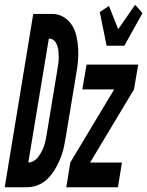

<svg xmlns="http://www.w3.org/2000/svg" viewBox="-66 -794 624 814"><path d="M-46 0 75 -735H158Q185 -734 206.5 -720Q228 -706 240.5 -685Q253 -664 258.5 -638.5Q264 -613 265.5 -587Q267 -561 264.5 -534Q262 -507 257 -480L212 -208Q209 -191 205.5 -173.5Q202 -156 196 -139Q190 -122 182.5 -105.5Q175 -89 165 -73Q155 -57 142.5 -43Q130 -29 114 -19Q98 -9 81 -4.5Q64 0 46 0ZM54 -105Q66 -105 78 -112.5Q90 -120 97.5 -130.5Q105 -141 111 -152.5Q117 -164 121 -176Q125 -188 127.5 -200.5Q130 -213 132 -225L177 -497Q179 -510 181 -523.5Q183 -537 183 -550Q183 -563 182 -575.5Q181 -588 177 -600Q173 -612 164.5 -621Q156 -630 143 -630H141ZM386 -600 357 -743 396 -769 435 -670 507 -774 538 -738 461 -600ZM215 0 232 -105 418 -415H283L301 -520H520L502 -415L316 -105H451L434 0Z"/></svg>

Font: Iosevka Extrabold Oblique
Style: Regular
Weight: 800
Italic angle: -9°
Monospace: yes
Designer: Belleve Invis
Foundry: Belleve Invis
Version: Version 32.5.0; ttfautohint (v1.8.4)